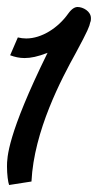

<svg xmlns="http://www.w3.org/2000/svg" viewBox="-27 -537 280 549"><path d="M231 -473C233 -477 233 -481 233 -485C233 -505 210 -517 195 -517C187 -517 178 -512 168 -498C139 -457 92 -427 48 -427C40 -427 32 -428 24 -430L2 -379C15 -374 29 -371 43 -371C61 -371 81 -375 109 -386C-6 -152 -7 -87 -7 -61C-7 -38 -4 -16 -1 -8L63 -18C70 -163 149 -312 190 -386C224 -449 229 -462 231 -473Z"/></svg>

Font: Marck Script
Style: Regular
Weight: 400
Designer: Denis Masharov, Marck Fogel
Foundry: Denis Masharov
Version: Version 1.002